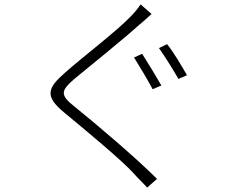

<svg xmlns="http://www.w3.org/2000/svg" viewBox="-20 -809 1040 878"><path d="M623 -789C614 -774 593 -749 578 -734C511 -664 350 -542 279 -478C196 -406 183 -369 274 -294C367 -217 543 -72 596 -11C612 8 637 30 653 49L698 9C601 -88 423 -239 324 -319C252 -375 258 -394 320 -448C397 -512 546 -631 616 -695C631 -706 658 -732 673 -745ZM707 -589C734 -551 772 -490 796 -448L835 -465C811 -507 771 -575 744 -607ZM593 -546C617 -508 657 -441 678 -401L718 -418C696 -456 654 -526 630 -563Z"/></svg>

Font: Spoqa Han Sans Neo Light
Style: Regular
Weight: 300
Designer: [Spoqa Han Sans Neo] Dong-huui Kim  Younghwa Kang  Yujin Lee  [Noto Sans] Ryoko NISHIZUKA  (kana & ideographs); Paul D. 
Foundry: Spoqa (http://www.spoqa-han-sans.com)
Version: Version 1.000